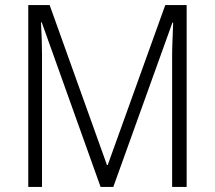

<svg xmlns="http://www.w3.org/2000/svg" viewBox="-20 -734 843 754"><path d="M375 0 144 -646H141Q145 -576 145 -516V0H91V-714H175L400 -86H403L629 -714H713V0H656V-519Q656 -545 657.5 -577Q659 -609 660 -645H657L425 0Z"/></svg>

Font: Noto Sans Gurmukhi SemiCondensed Light
Style: Regular
Weight: 300
Width: 4
Designer: Jelle Bosma - Monotype Design Team
Foundry: Monotype Imaging Inc.
Version: Version 2.004; ttfautohint (v1.8.4.7-5d5b)